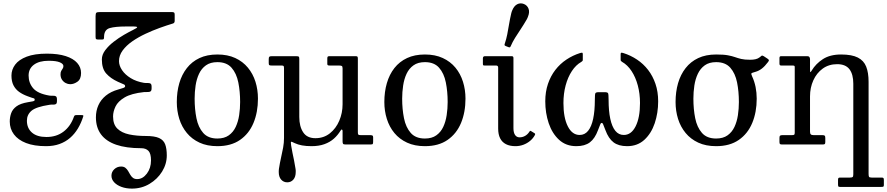

<svg xmlns="http://www.w3.org/2000/svg" viewBox="-20 -851 5226 1131"><path d="M253.5 -44Q198 -44 168.2 -70Q138.5 -96 138.5 -140Q138.5 -175.5 165.5 -198.5Q192.5 -221.5 270.5 -233.5Q282 -235.5 292.2 -234.8Q302.5 -234 309 -237.8Q315.5 -241.5 315.5 -256V-265Q315.5 -280 309 -283.8Q302.5 -287.5 292.2 -287Q282 -286.5 270.5 -288Q202.5 -299.5 175.5 -331Q148.5 -362.5 148.5 -406Q148.5 -446.5 179.8 -469.8Q211 -493 266.5 -493L256.5 -535Q183.5 -535 137.2 -517.2Q91 -499.5 69.2 -470.2Q47.5 -441 47.5 -406Q47.5 -372 59.2 -348.8Q71 -325.5 92 -310.2Q113 -295 141.5 -284.5Q171 -273.5 177.8 -272.2Q184.5 -271 184.5 -262.5Q184.5 -256.5 172.8 -254Q161 -251.5 144.5 -249Q100 -241.5 77 -224.5Q54 -207.5 45.8 -184.2Q37.5 -161 37.5 -135Q37.5 -92.5 61.8 -59.8Q86 -27 133.5 -8.5Q181 10 251.5 10ZM457.5 -421Q457.5 -454.5 434.8 -480.2Q412 -506 367.2 -520.5Q322.5 -535 256.5 -535L266.5 -493Q311 -493 332.2 -484Q353.5 -475 353.5 -462Q353.5 -453 349.2 -447Q345 -441 340.8 -433.5Q336.5 -426 336.5 -413Q336.5 -394.5 345.2 -381.5Q354 -368.5 367 -361.8Q380 -355 393.5 -355Q415.5 -355 436.5 -370Q457.5 -385 457.5 -421ZM253.5 -44 251.5 10Q295.5 10 330.8 -2.8Q366 -15.5 392.8 -38.8Q419.5 -62 438.8 -94Q458 -126 470 -164Q472 -169.5 470.2 -171.2Q468.5 -173 460.5 -173H429.5Q422.5 -173 420 -170.8Q417.5 -168.5 415.5 -163.5Q396 -107.5 354.5 -75.8Q313 -44 253.5 -44Z M811.5 22Q839.5 22 854.5 37.8Q869.5 53.5 869.5 94Q869.5 139.5 845 171.8Q820.5 204 788 204Q772.5 204 763 196.5Q753.5 189 747.2 178Q741 167 734.5 156Q728 145 718.5 137.5Q709 130 693.5 130Q670 130 653.2 145.8Q636.5 161.5 636.5 184Q636.5 205.5 652.5 222.8Q668.5 240 695.8 250Q723 260 757 260Q814 260 860.5 232.2Q907 204.5 934.8 159.8Q962.5 115 962.5 64.5Q962.5 24.5 953 -0.8Q943.5 -26 917 -38Q890.5 -50 839 -50Q784.5 -50 740.8 -59.2Q697 -68.5 671.5 -93.2Q646 -118 646 -165Q646 -193.5 660.5 -223.8Q675 -254 714.2 -277.2Q753.5 -300.5 828 -308.5Q839.5 -309.5 849.8 -309Q860 -308.5 866.5 -312.5Q873 -316.5 873 -331V-340Q873 -355 866.5 -358.8Q860 -362.5 849.8 -362Q839.5 -361.5 828 -363Q783 -370.5 750 -390.8Q717 -411 699 -437.8Q681 -464.5 681 -491Q681 -524.5 702.5 -553.8Q724 -583 759.2 -607.5Q794.5 -632 836.8 -651.8Q879 -671.5 921.2 -686.8Q963.5 -702 998.5 -712.5Q1009 -715.5 1009 -728V-764.5Q1009 -774.5 1005.2 -777.2Q1001.5 -780 992 -780H570Q552.5 -780 547.8 -776.2Q543 -772.5 543 -755V-633.5Q543 -623 546.5 -620.5Q550 -618 561 -618H580.5Q589.5 -618 591.2 -621.8Q593 -625.5 593 -633Q593 -634 593 -634.5Q593 -635 593 -635.5Q594 -676.5 627 -685.8Q660 -695 721 -695H767.5Q785 -695 787.8 -691.2Q790.5 -687.5 762.5 -674Q741 -663.5 710.2 -645.8Q679.5 -628 649.8 -605Q620 -582 600 -555.5Q580 -529 580 -501Q580 -446.5 605.8 -417.8Q631.5 -389 674 -369.5Q702.5 -356.5 709.8 -353.8Q717 -351 717 -342.5Q717 -336.5 705 -332.5Q693 -328.5 677 -324Q632.5 -311.5 603.2 -287.5Q574 -263.5 559.5 -231Q545 -198.5 545 -160Q545 -100 575 -59.5Q605 -19 664.2 1.5Q723.5 22 811.5 22Z M1126.5 -270Q1126.5 -309 1132.2 -347.2Q1138 -385.5 1152.5 -416.5Q1167 -447.5 1193.2 -466.2Q1219.5 -485 1260.5 -485Q1315 -485 1344 -452Q1373 -419 1383.8 -365.5Q1394.5 -312 1394.5 -250Q1394.5 -211 1388.8 -172.8Q1383 -134.5 1368.5 -103.5Q1354 -72.5 1327.8 -53.8Q1301.5 -35 1260.5 -35Q1206 -35 1177 -68Q1148 -101 1137.2 -154.5Q1126.5 -208 1126.5 -270ZM1021.5 -250Q1021.5 -197.5 1036.2 -150.5Q1051 -103.5 1080.8 -67.5Q1110.5 -31.5 1155.2 -10.8Q1200 10 1260.5 10Q1341 10 1394 -26.8Q1447 -63.5 1473.2 -126.8Q1499.5 -190 1499.5 -270Q1499.5 -322.5 1484.8 -369.5Q1470 -416.5 1440.2 -452.5Q1410.5 -488.5 1365.8 -509.2Q1321 -530 1260.5 -530Q1200 -530 1155.2 -509Q1110.5 -488 1080.8 -450Q1051 -412 1036.2 -361Q1021.5 -310 1021.5 -250Z M1653 -38Q1653 -10 1647.8 18.5Q1642.5 47 1635.5 77.8Q1628.5 108.5 1623 144Q1622.5 149 1622.2 153.2Q1622 157.5 1622 162Q1622 191 1636.2 207Q1650.5 223 1672 223Q1694 223 1708 207Q1722 191 1722 162Q1722 157.5 1722 153.2Q1722 149 1721 144Q1717 117.5 1712.2 94Q1707.5 70.5 1702.8 48.8Q1698 27 1695 6Q1692 -14 1694.8 -15.8Q1697.5 -17.5 1717 -7.5Q1735 1 1759.2 5.5Q1783.5 10 1815 10Q1858.5 10 1891 -1.8Q1923.5 -13.5 1946.8 -34.2Q1970 -55 1986 -81.5Q1991.5 -90.5 1994.8 -87.5Q1998 -84.5 1998 -79.5V-19Q1998 -7.5 2001 -3.8Q2004 0 2015 0H2164Q2174 0 2176 -3.5Q2178 -7 2178 -17V-43Q2178 -51 2173 -53Q2168 -55 2161 -55H2105Q2093.5 -55 2090.8 -58Q2088 -61 2088 -72V-505Q2088 -513.5 2086 -516.8Q2084 -520 2076 -520H1920Q1912.5 -520 1910.2 -517Q1908 -514 1908 -506V-474.5Q1908 -468 1911.8 -466.5Q1915.5 -465 1922 -465H1977Q1988 -465 1993 -462.5Q1998 -460 1998 -448V-237Q1998 -185.5 1978.5 -139.8Q1959 -94 1923 -65.5Q1887 -37 1838 -37Q1788.5 -37 1765.8 -71.8Q1743 -106.5 1743 -162V-504.5Q1743 -515.5 1739.2 -517.8Q1735.5 -520 1724 -520H1581Q1570 -520 1566.5 -516.8Q1563 -513.5 1563 -502V-479Q1563 -469 1567 -467Q1571 -465 1581 -465H1640Q1649 -465 1651 -461.5Q1653 -458 1653 -448.5Z M2349 -270Q2349 -309 2354.8 -347.2Q2360.5 -385.5 2375 -416.5Q2389.5 -447.5 2415.8 -466.2Q2442 -485 2483 -485Q2537.5 -485 2566.5 -452Q2595.5 -419 2606.2 -365.5Q2617 -312 2617 -250Q2617 -211 2611.2 -172.8Q2605.5 -134.5 2591 -103.5Q2576.5 -72.5 2550.2 -53.8Q2524 -35 2483 -35Q2428.5 -35 2399.5 -68Q2370.5 -101 2359.8 -154.5Q2349 -208 2349 -270ZM2244 -250Q2244 -197.5 2258.8 -150.5Q2273.5 -103.5 2303.2 -67.5Q2333 -31.5 2377.8 -10.8Q2422.5 10 2483 10Q2563.5 10 2616.5 -26.8Q2669.5 -63.5 2695.8 -126.8Q2722 -190 2722 -270Q2722 -322.5 2707.2 -369.5Q2692.5 -416.5 2662.8 -452.5Q2633 -488.5 2588.2 -509.2Q2543.5 -530 2483 -530Q2422.5 -530 2377.8 -509Q2333 -488 2303.2 -450Q2273.5 -412 2258.8 -361Q2244 -310 2244 -250Z M2902.5 -465Q2914.5 -465 2914.5 -453V-94Q2914.5 -59.5 2926 -36.5Q2937.5 -13.5 2960.2 -1.8Q2983 10 3016.5 10Q3040.5 10 3062.8 1.8Q3085 -6.5 3102.5 -21Q3120 -35.5 3130.5 -55Q3133 -60 3132.2 -62.2Q3131.5 -64.5 3127.5 -67L3109.5 -78Q3106 -81 3103.5 -80.2Q3101 -79.5 3098 -74.5Q3088 -59 3073 -50.5Q3058 -42 3040.5 -42Q3023.5 -42 3014 -56Q3004.5 -70 3004.5 -96V-509.5Q3004.5 -520 2995 -520H2836.5Q2824.5 -520 2824.5 -507V-477Q2824.5 -469 2826.2 -467Q2828 -465 2835 -465ZM3082.5 -736Q3085 -740.5 3086.8 -744.5Q3088.5 -748.5 3090 -752.5Q3101 -779.5 3093.5 -799.5Q3086 -819.5 3066 -827.5Q3045.5 -835.5 3026.8 -826Q3008 -816.5 2997 -789Q2995.5 -785 2994 -781.2Q2992.5 -777.5 2991.5 -772Q2983.5 -737.5 2978.5 -707Q2973.5 -676.5 2968 -648.5Q2962.5 -620.5 2953.5 -594Q2951.5 -588.5 2952.2 -585.2Q2953 -582 2959.5 -579.5L2973.5 -574Q2979 -571.5 2982.2 -572Q2985.5 -572.5 2988 -578Q2999 -604 3014.2 -628.2Q3029.5 -652.5 3047 -678.8Q3064.5 -705 3082.5 -736Z M3299 -244Q3299 -299.5 3312 -348Q3325 -396.5 3348.8 -432.5Q3372.5 -468.5 3404.5 -486.5Q3410 -490 3411.5 -492.2Q3413 -494.5 3413 -500V-531Q3413 -539 3410.2 -540.2Q3407.5 -541.5 3397 -538.5Q3354 -525 3316.5 -500Q3279 -475 3251.2 -439Q3223.5 -403 3207.8 -356.8Q3192 -310.5 3192 -254ZM3750 -244 3857 -254Q3857 -310.5 3841.2 -356.8Q3825.5 -403 3797.8 -439Q3770 -475 3732.5 -500Q3695 -525 3652 -538.5Q3641.5 -541.5 3638.8 -540.2Q3636 -539 3636 -531V-500Q3636 -494.5 3637.5 -492.2Q3639 -490 3644.5 -486.5Q3676.5 -468.5 3700.2 -432.5Q3724 -396.5 3737 -348Q3750 -299.5 3750 -244ZM3542 -308H3507Q3490.5 -308 3487.2 -301.8Q3484 -295.5 3484 -263Q3484 -197 3474 -150.8Q3464 -104.5 3444.2 -80.2Q3424.5 -56 3394.5 -56Q3350.5 -56 3324.8 -106.8Q3299 -157.5 3299 -244L3192 -254Q3192 -185.5 3212.2 -125.2Q3232.5 -65 3273.2 -27.5Q3314 10 3375 10Q3425 10 3454.8 -12.5Q3484.5 -35 3502.5 -84Q3514 -114.5 3517 -120.8Q3520 -127 3524.5 -127Q3529 -127 3532 -120.8Q3535 -114.5 3546.5 -84Q3564.5 -35 3594.2 -12.5Q3624 10 3674 10Q3735 10 3775.8 -27.5Q3816.5 -65 3836.8 -125.2Q3857 -185.5 3857 -254L3750 -244Q3750 -157.5 3724.2 -106.8Q3698.5 -56 3654.5 -56Q3624.5 -56 3604.8 -80.2Q3585 -104.5 3575 -150.8Q3565 -197 3565 -263Q3565 -295.5 3561.8 -301.8Q3558.5 -308 3542 -308Z M4064.5 -270Q4064.5 -309 4070.2 -347.2Q4076 -385.5 4090.8 -416.5Q4105.5 -447.5 4131.5 -466.2Q4157.5 -485 4198.5 -485Q4253 -485 4282 -452Q4311 -419 4321.8 -365.5Q4332.5 -312 4332.5 -250Q4332.5 -211 4326.8 -172.8Q4321 -134.5 4306.5 -103.5Q4292 -72.5 4265.8 -53.8Q4239.5 -35 4198.5 -35Q4144 -35 4115 -68Q4086 -101 4075.2 -154.5Q4064.5 -208 4064.5 -270ZM4198.5 -530Q4138 -530 4093.2 -509Q4048.5 -488 4018.8 -450Q3989 -412 3974.2 -361Q3959.5 -310 3959.5 -250Q3959.5 -197.5 3974.2 -150.5Q3989 -103.5 4018.8 -67.5Q4048.5 -31.5 4093.2 -10.8Q4138 10 4198.5 10Q4279 10 4332 -26.8Q4385 -63.5 4411.2 -126.8Q4437.5 -190 4437.5 -270Q4437.5 -305.5 4430.8 -338.8Q4424 -372 4410.5 -401Q4404 -415.5 4406.2 -418.8Q4408.5 -422 4429 -427.5Q4449.5 -433 4467.5 -446.8Q4485.5 -460.5 4505 -486.5Q4511 -494.5 4508.5 -498.5Q4506 -502.5 4498 -507.5L4479 -520Q4470 -525.5 4466.2 -522.5Q4462.5 -519.5 4455 -513.5Q4445 -505.5 4430.8 -502.2Q4416.5 -499 4399.5 -499Q4365.5 -499 4346 -503.8Q4326.5 -508.5 4309.8 -514.5Q4293 -520.5 4268.2 -525.2Q4243.5 -530 4198.5 -530Z M4649.5 -465Q4655.5 -465 4658.5 -463.5Q4661.5 -462 4661.5 -456.5V-69Q4661.5 -59.5 4658 -57.2Q4654.5 -55 4644.5 -55H4589.5Q4580 -55 4575.8 -52.2Q4571.5 -49.5 4571.5 -39V-16Q4571.5 -6.5 4574 -3.2Q4576.5 0 4585.5 0H4827.5Q4836 0 4838.8 -3Q4841.5 -6 4841.5 -15V-38Q4841.5 -49 4837.8 -52Q4834 -55 4824 -55H4772.5Q4761 -55 4756.2 -59.5Q4751.5 -64 4751.5 -75.5V-283Q4751.5 -334.5 4771 -377.8Q4790.5 -421 4826.5 -447Q4862.5 -473 4911.5 -473Q4961 -473 4983.8 -443.2Q5006.5 -413.5 5006.5 -358V175.5Q5006.5 188.5 5002.5 191.8Q4998.5 195 4986.5 195H4929Q4921 195 4918.8 198Q4916.5 201 4916.5 209.5V234.5Q4916.5 242.5 4918 246.2Q4919.5 250 4927.5 250H5171Q5179.5 250 5183 248.5Q5186.5 247 5186.5 239V210Q5186.5 201.5 5184.2 198.2Q5182 195 5173.5 195H5114.5Q5101.5 195 5099 190.2Q5096.5 185.5 5096.5 172.5V-369Q5096.5 -422.5 5082.5 -458.2Q5068.5 -494 5033.2 -512Q4998 -530 4934.5 -530Q4869.5 -530 4827.5 -502.8Q4785.5 -475.5 4761.5 -435.5Q4756.5 -427.5 4754 -426Q4751.5 -424.5 4751.5 -444V-502.5Q4751.5 -509.5 4748 -514.8Q4744.5 -520 4736 -520H4581Q4575.5 -520 4573.5 -517.2Q4571.5 -514.5 4571.5 -508.5V-477.5Q4571.5 -471 4573.5 -468Q4575.5 -465 4582 -465Z"/></svg>

Font: Besley
Style: Regular
Weight: 400
Designer: Owen Earl
Foundry: indestructible type*
Version: Version 4.000